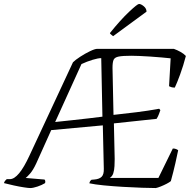

<svg xmlns="http://www.w3.org/2000/svg" viewBox="-51 -951 963 971"><path d="M102 0Q93 0 70 -3.5Q47 -7 19.5 -13Q-8 -19 -31 -25Q-29 -32 -25 -37Q-21 -42 -17 -45H-1Q43 -45 98 -164L318 -636Q330 -648 354.5 -664Q379 -680 404 -692Q429 -704 441 -704H828Q845 -698 862 -688.5Q879 -679 889 -668Q876 -618 860 -574.5Q844 -531 833 -508Q822 -508 814.5 -510.5Q807 -513 804 -515L812 -656Q794 -658 766 -660.5Q738 -663 708 -665Q678 -667 652.5 -668Q627 -669 613 -669Q570 -669 549.5 -665Q529 -661 523.5 -648.5Q518 -636 518 -608L523 -370Q579 -376 639.5 -383.5Q700 -391 754 -401L760 -394Q757 -386 753 -374.5Q749 -363 741 -350L525 -327L529 -147Q529 -131 528 -111Q527 -91 522 -75Q517 -59 504 -51H750L823 -200Q833 -200 840 -197Q847 -194 850 -191Q846 -170 836 -126Q826 -82 813 -35Q806 -29 791.5 -21.5Q777 -14 762 -8Q747 -2 737 0Q712 0 667 -1.5Q622 -3 571 -6Q520 -9 474 -13.5Q428 -18 401 -24Q403 -36 412 -42L425 -43Q451 -45 463 -57Q475 -69 474 -98L469 -317L208 -293L132 -124Q116 -90 101 -73Q86 -56 79 -51L174 -43Q176 -42 177.5 -37Q179 -32 177 -25Q161 -15 138.5 -7.5Q116 0 102 0ZM228 -334Q268 -338 312.5 -343Q357 -348 397.5 -352.5Q438 -357 467 -361L461 -657Q445 -657 417 -648.5Q389 -640 361 -627ZM521 -768Q516 -772 510 -777Q504 -782 505 -784Q559 -851 601.5 -891Q644 -931 652 -931Q662 -931 676 -919.5Q690 -908 690 -892Z"/></svg>

Font: Texturina 72pt 72pt Thin
Style: Italic
Weight: 100
Italic angle: -11°
Designer: Guillermo Torres Carreño
Foundry: Omnibus-Type
Version: Version 1.002; ttfautohint (v1.8.3)